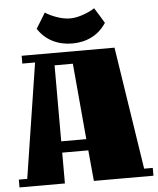

<svg xmlns="http://www.w3.org/2000/svg" viewBox="-82 -882 766 931"><g transform="rotate(-5 301.0 -417.0)"><path d="M196 0H-25V-38H16L103 -597H41V-635H493L585 -38H627V0H337L323 -150H196ZM196 -575V-205H318L285 -575ZM291 -795Q319 -795 353 -806.5Q387 -818 411 -834Q425 -812 434.5 -796.5Q444 -781 457 -759Q429 -716 386.5 -694.5Q344 -673 291 -673Q239 -673 196 -694.5Q153 -716 125 -759Q137 -778 148.5 -797Q160 -816 171 -834Q195 -818 229 -806.5Q263 -795 291 -795Z"/></g></svg>

Font: Unlock
Style: Regular
Weight: 400
Designer: Eduardo Rodriguez Tunni
Foundry: Eduardo Rodriguez Tunni
Version: Version 1.003; ttfautohint (v1.8.4.7-5d5b);gftools[0.9.23]